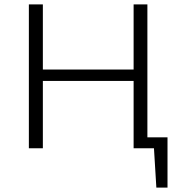

<svg xmlns="http://www.w3.org/2000/svg" viewBox="-20 -678 843 878"><path d="M629 0V-50H746L715 0ZM695 180 681 -50H746V180ZM591 0V-658H654V0ZM112 0V-658H176V0ZM133 -308V-360H634V-308Z"/></svg>

Font: Ysabeau Office Light
Style: Regular
Weight: 300
Designer: Christian Thalmann (Catharsis Fonts)
Version: Version 2.001;gftools[0.9.30]; featfreeze: tnum,lnum,ss02